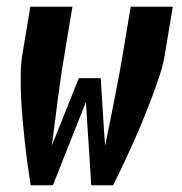

<svg xmlns="http://www.w3.org/2000/svg" viewBox="-20 -550 540 570"><path d="M71 0Q66 -32 61.5 -65Q57 -98 53.5 -130.5Q50 -163 47 -196Q44 -229 42.5 -262.5Q41 -296 41.5 -330Q42 -364 48 -398L70 -530H195L173 -398Q161 -328 152 -258Q143 -188 134 -118L214 -318H279L289 -159L292 -118L295 -131Q308 -197 321.5 -264Q335 -331 346 -398L368 -530H493L471 -398Q466 -363 455 -329.5Q444 -296 431.5 -262.5Q419 -229 405.5 -196Q392 -163 377.5 -130.5Q363 -98 347.5 -65Q332 -32 316 0H251L235 -247L137 0Z"/></svg>

Font: Iosevka Curly XBdObl
Style: Regular
Weight: 800
Italic angle: -9°
Monospace: yes
Designer: Belleve Invis
Foundry: Belleve Invis
Version: Version 11.1.0; ttfautohint (v1.8.3)